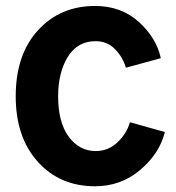

<svg xmlns="http://www.w3.org/2000/svg" viewBox="-20 -613 596 650"><path d="M33.2 -287.1Q33.2 -427.7 108.4 -510.3Q183.6 -592.8 301.8 -592.8Q390.6 -592.8 450.2 -538.6Q509.8 -484.4 524.4 -416L406.2 -383.8Q395.5 -419.9 369.1 -446.8Q342.8 -473.6 303.7 -473.6Q242.2 -473.6 209.5 -420.4Q176.8 -367.2 176.8 -287.1Q176.8 -198.2 212.9 -149.9Q249 -101.6 303.7 -101.6Q346.7 -101.6 377.9 -131.3Q409.2 -161.1 419.9 -199.2L538.1 -166Q520.5 -93.8 455.1 -38.1Q389.6 17.6 301.8 17.6Q182.6 17.6 107.9 -65.4Q33.2 -148.4 33.2 -287.1Z"/></svg>

Font: Gothic A1 ExtraBold
Style: Regular
Weight: 800
Designer: HanYang I&C Co.,Ltd.
Foundry: HanYang I&C Co.,Ltd.
Version: Version 2.50